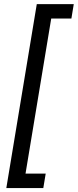

<svg xmlns="http://www.w3.org/2000/svg" viewBox="-20 -785 384 948"><path d="M11.2 143.6 161.6 -764.6H344.2L332.5 -693.4H232.9L106 72.3H205.6L193.8 143.6Z"/></svg>

Font: Inter Display
Style: Italic
Weight: 400
Italic angle: -9.39999°
Designer: Rasmus Andersson
Foundry: rsms
Version: Version 4.000;git-a52131595